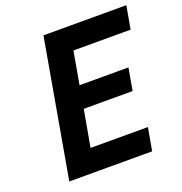

<svg xmlns="http://www.w3.org/2000/svg" viewBox="-128 -822 884 934"><g transform="rotate(-20 313.5 -355.5)"><path d="M513 -308 533 -423H280L310 -592H606L627 -711H198L73 0H502L523 -118H226L260 -308Z"/></g></svg>

Font: Asimov
Style: NarIt
Weight: 500
Designer: Google
Version: Version 2.000980; 2014